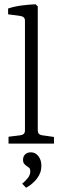

<svg xmlns="http://www.w3.org/2000/svg" viewBox="-20 -673 293 900"><path d="M157 -62Q157 -42 177 -39L233 -31V0H20V-32L76 -39Q97 -42 97 -61V-576Q97 -595 76 -598L18 -606V-633Q47 -643 83 -647.5Q119 -652 147 -653L157 -643ZM174 104Q174 138 152.5 165Q131 192 102 207L84 188Q98 177 110 162Q122 147 122 131Q122 118 116.5 113.5Q111 109 106 106Q100 102 94 95.5Q88 89 88 76Q88 60 98 50.5Q108 41 125 41Q146 41 160 59Q174 77 174 104Z"/></svg>

Font: Yrsa Light
Style: Regular
Weight: 300
Designer: Anna Giedrys (Yrsa+Rasa design), David Brezina (Yrsa art-direction, Rasa art-direction, design)
Foundry: Rosetta Type Foundry
Version: Version 2.004